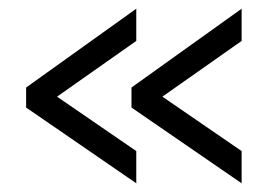

<svg xmlns="http://www.w3.org/2000/svg" viewBox="-20 -481 636 441"><path d="M40 -280 293 -461V-387L111 -259L293 -134V-60L40 -234ZM282 -280 535 -461V-387L353 -259L535 -134V-60L282 -234Z"/></svg>

Font: Boldmen Medium
Style: Regular
Weight: 400
Designer: Matt McInerney, Pablo Impallari, Rodrigo Fuenzalida
Foundry: LIVING CONCEPT
Version: Version 1.000